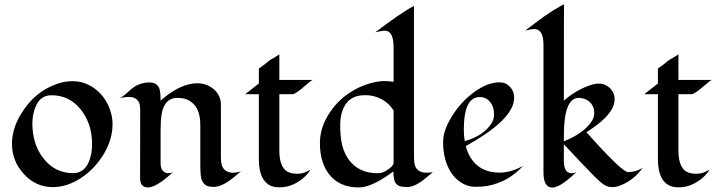

<svg xmlns="http://www.w3.org/2000/svg" viewBox="-20 -861 3328 892"><path d="M359.4 -36.1Q293 8.3 225.1 8.3Q145.5 8.3 89.8 -53.7Q35.6 -113.3 35.6 -193.4Q35.6 -261.7 77.1 -330.6Q139.2 -435.1 246.1 -471.7Q280.3 -483.9 318.4 -483.9Q356.4 -483.9 390.9 -467Q425.3 -450.2 450.2 -421.9Q475.1 -393.6 489 -357.2Q502.9 -320.8 502.9 -284.2Q502.9 -247.6 492.2 -212.6Q481.4 -177.7 462.2 -145.5Q442.9 -113.3 416.7 -85.2Q390.6 -57.1 359.4 -36.1ZM219.2 -418.5Q170.4 -418.5 147.9 -371.1Q130.4 -334 130.4 -287.1Q130.4 -240.2 142.8 -200Q155.3 -159.7 179.7 -127.9Q233.9 -56.6 319.3 -56.6Q369.1 -56.6 391.6 -106.4Q407.7 -143.6 407.7 -191.9Q407.7 -286.1 355.2 -352.3Q302.7 -418.5 219.2 -418.5Z M630.9 -33.2 631.3 -347.2Q631.3 -379.9 622.6 -391.1Q607.4 -410.6 580.6 -410.6Q553.7 -410.6 532.7 -402.8Q545.4 -407.7 565.9 -425.8Q603.5 -460.4 619.1 -466.3Q648.4 -478 670.7 -478Q692.9 -478 703.9 -470.7Q714.8 -463.4 719.7 -451.2Q726.1 -436 726.1 -393.6Q817.4 -474.1 897 -474.1Q940.4 -474.1 972.7 -446.8Q1006.3 -417.5 1006.3 -375.5V-134.3Q1006.3 -98.1 1014.2 -84.5Q1028.8 -58.6 1063 -58.6Q1082.5 -58.6 1100.1 -65.9Q1056.6 -28.3 1040 -17.6Q1002 7.3 973.4 7.3Q944.8 7.3 932.9 -2.9Q920.9 -13.2 916 -28.8Q910.6 -45.9 910.6 -98.6V-281.2Q910.6 -368.7 853.5 -396.5Q833 -406.2 804.2 -406.2Q733.4 -406.2 727.5 -301.3Q726.1 -274.9 726.1 -253.9V-103Q726.1 -71.8 745.1 -60.5Q752 -56.2 762.2 -56.2Q772.5 -56.2 783.7 -61Q773.4 -52.2 759.3 -40Q745.1 -27.8 729.5 -16.6Q690.9 9.8 668 9.8Q630.9 9.8 630.9 -33.2Z M1119.1 -423.3 1182.6 -473.1V-542.5Q1209 -561 1220.2 -570.8Q1231.4 -580.6 1239.3 -585Q1247.1 -589.4 1255.4 -594.2Q1276.4 -606.4 1277.8 -608.9V-489.7H1434.1Q1427.7 -489.3 1401.9 -466.3Q1352.5 -423.3 1339.4 -423.3H1277.8V-161.6Q1277.8 -71.8 1329.6 -57.6Q1345.2 -53.7 1358.9 -53.7Q1381.3 -53.7 1397 -60.3Q1412.6 -66.9 1422.9 -72.3Q1393.1 -26.9 1339.4 -2.9Q1311.5 9.3 1279.5 9.3Q1247.6 9.3 1230 -2Q1212.4 -13.2 1201.7 -31.2Q1182.6 -64.5 1182.6 -119.1V-423.3Z M1808.6 -481V-641.1Q1808.6 -693.4 1789.6 -710.4Q1780.8 -718.3 1768.1 -718.3Q1752.9 -718.3 1723.6 -710.9Q1846.2 -804.2 1903.3 -833.5V-135.3Q1903.3 -95.7 1911.6 -83Q1926.3 -58.6 1962.4 -58.6Q1977.1 -58.6 1991.2 -61.5Q1977.1 -50.3 1963.1 -38.1Q1949.2 -25.9 1934.1 -15.6Q1899.4 7.8 1873 7.8Q1846.7 7.8 1835.2 2.9Q1823.7 -2 1817.4 -11.2Q1807.6 -25.4 1807.6 -64.5Q1707.5 9.8 1647 9.8Q1557.6 9.8 1510.3 -49.8Q1466.3 -104.5 1466.3 -196.3Q1466.3 -271.5 1513.2 -339.8Q1556.6 -404.8 1627.9 -444.3Q1662.1 -463.4 1699.7 -473.9Q1737.3 -484.4 1763.2 -484.4Q1789.1 -484.4 1808.6 -481ZM1808.6 -347.7Q1786.6 -382.8 1751.5 -400.9Q1716.3 -418.9 1678.2 -418.9Q1640.1 -418.9 1617.7 -406Q1595.2 -393.1 1582.5 -371.6Q1560.5 -334.5 1560.5 -278.6Q1560.5 -222.7 1570.3 -184.8Q1580.1 -147 1601.1 -118.2Q1647 -56.2 1735.4 -56.2Q1754.4 -56.2 1772.9 -67.4Q1808.6 -87.9 1808.6 -106Z M2409.7 -90.3Q2342.8 -15.6 2243.7 2.9Q2220.7 6.8 2187 6.8Q2153.3 6.8 2123.5 -12Q2093.8 -30.8 2074.7 -60.5Q2038.6 -118.2 2038.6 -201.2Q2038.6 -255.9 2080.6 -322.3Q2121.6 -387.7 2180.7 -431.6Q2244.1 -478.5 2300.8 -478.5Q2330.1 -478.5 2350.1 -457Q2368.7 -436 2368.7 -409.2Q2368.7 -382.3 2356.9 -359.6Q2345.2 -336.9 2326.4 -315.4Q2307.6 -293.9 2283.4 -274.2Q2259.3 -254.4 2233.9 -237.3Q2198.2 -212.9 2144 -182.1Q2159.7 -123 2199.2 -91.1Q2238.8 -59.1 2301.3 -59.1Q2354 -59.1 2409.7 -90.3ZM2262.2 -286.1Q2275.4 -307.1 2275.4 -327.1Q2275.4 -347.2 2271 -361.1Q2266.6 -375 2258.3 -385.7Q2239.3 -410.2 2209 -410.2Q2134.8 -410.2 2134.8 -258.8Q2134.8 -231.9 2139.2 -205.6Q2225.1 -229.5 2262.2 -286.1Z M2504.9 -652.8Q2504.9 -726.1 2461.9 -726.1Q2449.2 -726.1 2419.9 -718.8Q2439.9 -733.9 2462.2 -750.7Q2484.4 -767.6 2507.3 -784.2Q2557.1 -818.8 2600.1 -841.3L2599.6 -393.1Q2654.3 -441.9 2721.2 -464.8Q2743.7 -472.7 2760.7 -472.7Q2777.8 -472.7 2791.3 -466.8Q2804.7 -460.9 2814.5 -451.2Q2835.4 -429.2 2835.4 -401.9Q2835.4 -374.5 2821.8 -352.3Q2808.1 -330.1 2788.1 -310.5Q2759.8 -282.2 2704.6 -246.6Q2711.4 -239.3 2726.3 -222.7Q2741.2 -206.1 2760 -185.5Q2778.8 -165 2800 -143.1Q2821.3 -121.1 2840.3 -103Q2884.3 -61.5 2897.9 -61.5Q2932.1 -61.5 2965.3 -80.6Q2923.3 -22.9 2862.3 0.5Q2841.8 8.3 2826.4 8.3Q2811 8.3 2802 4.9Q2793 1.5 2784.7 -3.9Q2768.6 -14.6 2741.2 -42Q2684.1 -99.6 2599.6 -190.9V-140.6Q2599.6 -129.4 2599.4 -115Q2599.1 -100.6 2602.1 -87.4Q2608.9 -56.2 2636.2 -56.2Q2646.5 -56.2 2657.7 -61Q2647.5 -52.2 2634 -40Q2620.6 -27.8 2605.5 -16.6Q2569.3 10.3 2545.9 10.3Q2504.9 10.3 2504.9 -60.1ZM2668.5 -406.2Q2599.6 -406.2 2599.6 -230V-204.6Q2689 -240.2 2726.1 -293.5Q2740.7 -314.5 2740.7 -334.2Q2740.7 -354 2734.9 -366.5Q2729 -378.9 2719.2 -387.7Q2697.8 -406.2 2668.5 -406.2Z M2973.1 -423.3 3036.6 -473.1V-542.5Q3063 -561 3074.2 -570.8Q3085.4 -580.6 3093.3 -585Q3101.1 -589.4 3109.4 -594.2Q3130.4 -606.4 3131.8 -608.9V-489.7H3288.1Q3281.7 -489.3 3255.9 -466.3Q3206.5 -423.3 3193.4 -423.3H3131.8V-161.6Q3131.8 -71.8 3183.6 -57.6Q3199.2 -53.7 3212.9 -53.7Q3235.4 -53.7 3251 -60.3Q3266.6 -66.9 3276.9 -72.3Q3247.1 -26.9 3193.4 -2.9Q3165.5 9.3 3133.5 9.3Q3101.6 9.3 3084 -2Q3066.4 -13.2 3055.7 -31.2Q3036.6 -64.5 3036.6 -119.1V-423.3Z"/></svg>

Font: Fondamento
Style: Regular
Weight: 400
Version: Version 1.000